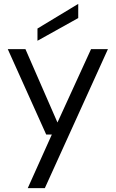

<svg xmlns="http://www.w3.org/2000/svg" viewBox="-20 -749 596 989"><path d="M123 220 247 -56H218L20 -496H111L276 -118L449 -496H536L211 220ZM173 -539V-602L383 -729V-656Z"/></svg>

Font: DM Sans 24pt
Style: Regular
Weight: 400
Designer: Colophon Foundry, Jonny Pinhorn
Foundry: Colophon Foundry
Version: Version 4.004;gftools[0.9.30]